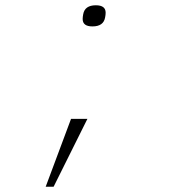

<svg xmlns="http://www.w3.org/2000/svg" viewBox="-20 -542 640 727"><path d="M249 -92H311L183 165H153ZM330 -442Q293 -442 293 -470Q293 -474 293.5 -478.5Q294 -483 295 -488Q301 -522 343 -522Q380 -522 380 -494Q380 -490 379.5 -485.5Q379 -481 378 -476Q372 -442 330 -442Z"/></svg>

Font: IBM Plex Mono ExtraLight
Style: Italic
Weight: 200
Italic angle: -9°
Monospace: yes
Designer: Mike Abbink, Paul van der Laan, Pieter van Rosmalen
Foundry: Bold Monday
Version: Version 2.3